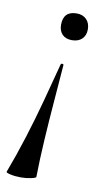

<svg xmlns="http://www.w3.org/2000/svg" viewBox="-95 -402 391 720"><g transform="rotate(10 100.5 -42.0)"><path d="M111 -163Q112 -168 117.5 -167.5Q123 -167 122 -162Q117 -96 111 -22Q105 52 100.5 126.5Q96 201 95 267Q95 271 76 275Q57 279 38 279Q16 279 -2 275Q-20 271 -18 267Q7 201 30.5 126.5Q54 52 74 -23Q94 -98 111 -163ZM138 -363Q161 -363 175 -349Q189 -335 189 -311Q189 -288 175 -274.5Q161 -261 137 -261Q113 -261 100 -274.5Q87 -288 87 -311Q87 -363 138 -363Z"/></g></svg>

Font: Cormorant Garamond Light SemiBold
Style: Italic
Weight: 600
Italic angle: -10°
Version: Version 4.001